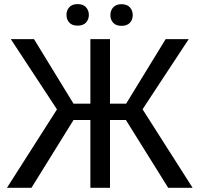

<svg xmlns="http://www.w3.org/2000/svg" viewBox="-20 -898 948 918"><path d="M582 -324.2H505.9V0H412.1V-324.2H331.5L130.4 0H13.2L252.4 -375L31.7 -710.9H142.6L331.5 -402.3H412.1V-710.9H505.9V-402.3H583L772 -710.9H882.3L661.6 -375.5L900.9 0H784.2ZM297.9 -826.7Q297.9 -848.6 311.3 -863.5Q324.7 -878.4 351.1 -878.4Q377.4 -878.4 391.1 -863.5Q404.8 -848.6 404.8 -826.7Q404.8 -804.7 391.1 -790Q377.4 -775.4 351.1 -775.4Q324.7 -775.4 311.3 -790Q297.9 -804.7 297.9 -826.7ZM507.8 -825.7Q507.8 -847.7 521.2 -862.8Q534.7 -877.9 561 -877.9Q587.4 -877.9 601.1 -862.8Q614.7 -847.7 614.7 -825.7Q614.7 -803.7 601.1 -789.1Q587.4 -774.4 561 -774.4Q534.7 -774.4 521.2 -789.1Q507.8 -803.7 507.8 -825.7Z"/></svg>

Font: Mardoto
Style: Regular
Weight: 400
Designer: Christian Robertson, Vahan Hovhannisyan
Foundry: Google
Version: Version 1.000